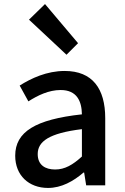

<svg xmlns="http://www.w3.org/2000/svg" viewBox="-20 -914 615 947"><path d="M217 13C283 13 342 -20 392 -63H395L405 0H499V-331C499 -477 436 -564 299 -564C211 -564 134 -528 77 -492L120 -414C167 -444 221 -470 279 -470C360 -470 383 -414 384 -350C155 -325 55 -264 55 -146C55 -49 122 13 217 13ZM252 -78C203 -78 166 -100 166 -154C166 -216 221 -257 384 -277V-142C339 -101 300 -78 252 -78ZM308 -644 365 -701 202 -894 123 -817Z"/></svg>

Font: Source Han Sans KR Medium
Style: Regular
Weight: 500
Designer: Ryoko NISHIZUKA (kana & ideographs); Paul D. Hunt (Latin, Greek & Cyrillic); Wenlong ZHANG (bopomofo); Sandoll Communica
Foundry: Adobe Systems Incorporated
Version: Version 1.001;PS 1.001;hotconv 1.0.78;makeotf.lib2.5.61930